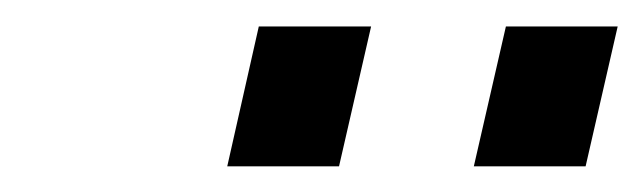

<svg xmlns="http://www.w3.org/2000/svg" viewBox="-20 -710 490 146"><path d="M152.8 -583.5 176.8 -689.9H262.2L237.8 -583.5ZM340.3 -583.5 364.7 -689.9H449.7L425.3 -583.5Z"/></svg>

Font: HK Grotesk SmBold Legacy Italic
Style: Regular
Weight: 600
Italic angle: -13°
Designer: Alfredo Marco Pradil
Foundry: Hanken Design Co.
Version: Version 2.022;PS 002.022;hotconv 1.0.88;makeotf.lib2.5.64775